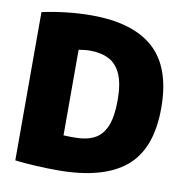

<svg xmlns="http://www.w3.org/2000/svg" viewBox="-83 -830 891 919"><g transform="rotate(10 362.0 -371.0)"><path d="M256 9Q208 9 153 6.2Q98 3.5 49.5 -2.5V-723Q102.5 -735 164.8 -742.2Q227 -749.5 290 -749.5Q491 -749.5 592.5 -657.8Q694 -566 694 -370Q694 -170.5 585.5 -80.8Q477 9 256 9ZM313 -159.5Q368 -159.5 405.5 -178.8Q443 -198 462.5 -244.2Q482 -290.5 482 -370.5Q482 -450.5 461.5 -496.8Q441 -543 402.8 -562.5Q364.5 -582 310.5 -582Q298.5 -582 282.5 -580.2Q266.5 -578.5 256 -576.5V-160.5Q272.5 -159.5 286.8 -159.5Q301 -159.5 313 -159.5Z"/></g></svg>

Font: Encode Sans SmCnd Black
Style: Regular
Weight: 900
Width: 4
Designer: Multiple Designers
Foundry: Impallari Type
Version: Version 3.002; ttfautohint (v1.8.3) -l 8 -r 50 -G 200 -x 14 